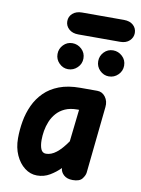

<svg xmlns="http://www.w3.org/2000/svg" viewBox="-104 -1047 827 1127"><g transform="rotate(10 309.0 -484.0)"><path d="M196.5 10Q156.5 10 123 -15.8Q89.5 -41.5 69.5 -85.8Q49.5 -130 49.5 -186Q49.5 -237 58.5 -288Q67.5 -339 88.5 -384.5Q109.5 -430 144.8 -465.2Q180 -500.5 232.8 -520.8Q285.5 -541 358 -541H459.5Q489 -541 508 -515.8Q527 -490.5 523 -455L481.5 -57Q479.5 -40 464 -20Q448.5 0 407.5 0Q374 0 354.8 -17.2Q335.5 -34.5 334 -57.5V-58.5Q307 -31 272.5 -10.5Q238 10 196.5 10ZM226.5 -125Q257.5 -125 288 -148.8Q318.5 -172.5 352 -221L373.5 -412.5H363Q320.5 -412.5 290.2 -398.8Q260 -385 240 -362.2Q220 -339.5 208.5 -311.5Q197 -283.5 192.2 -254.8Q187.5 -226 187.5 -200.5Q187.5 -167 196.2 -146Q205 -125 226.5 -125ZM510.5 -636Q480 -636 457.2 -658.8Q434.5 -681.5 434.5 -713.5Q434.5 -745 456.5 -768Q478.5 -791 510.5 -791Q541.5 -791 565.2 -769Q589 -747 589 -713.5Q589 -681.5 566 -658.8Q543 -636 510.5 -636ZM268 -636Q237.5 -636 214.8 -658.8Q192 -681.5 192 -713.5Q192 -745 214 -768Q236 -791 268 -791Q299 -791 322.8 -769Q346.5 -747 346.5 -713.5Q346.5 -681.5 323.2 -658.8Q300 -636 268 -636ZM292 -847.5Q257 -847.5 236 -866.5Q215 -885.5 215 -913Q215 -941 236 -959.5Q257 -978 292 -978H541.5Q577 -978 597.2 -959.5Q617.5 -941 617.5 -913Q617.5 -886.5 597.2 -867Q577 -847.5 541.5 -847.5Z"/></g></svg>

Font: Edu NSW ACT Hand
Style: Regular
Weight: 400
Designer: Tina and Corey Anderson, Eben Sorkin, Mirko Velimirovic
Foundry: Sorkin Type Co.
Version: Version 2.000